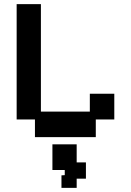

<svg xmlns="http://www.w3.org/2000/svg" viewBox="-20 -656 637 934"><path d="M150 11V-75H61V-636H179V-113H417V-200H536V-75H446V11ZM279 258V197L295 196V171H235V46H353V134H398V213H353V258Z"/></svg>

Font: Pixelify Sans SemiBold
Style: Regular
Weight: 600
Designer: Stefie Justprince
Foundry: Typecalism Foundryline
Version: Version 1.000